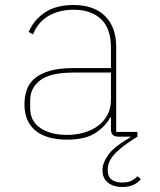

<svg xmlns="http://www.w3.org/2000/svg" viewBox="-20 -548 640 770"><path d="M531 0Q504 17 482.5 32.5Q461 48 445 64Q429 80 420.5 96.5Q412 113 412 133Q412 161 428 172.5Q444 184 470 184Q495 184 509 176Q523 168 531 159L545 170Q535 184 516 193Q497 202 470 202Q436 202 413.5 185Q391 168 391 134Q391 105 415 72Q439 39 504 2L503 0H454Q425 0 425 -29V-77H422Q403 -41 362.5 -14.5Q322 12 249 12Q166 12 122 -24.5Q78 -61 78 -130Q78 -161 87.5 -188Q97 -215 119.5 -234Q142 -253 180 -264Q218 -275 275 -275H425V-356Q425 -434 385 -471.5Q345 -509 275 -509Q220 -509 177 -485.5Q134 -462 112 -410L95 -420Q117 -470 161.5 -499Q206 -528 275 -528Q356 -528 401 -484Q446 -440 446 -359V-19H531ZM276 -257Q181 -257 141 -226Q101 -195 101 -146V-114Q101 -62 142 -34.5Q183 -7 249 -7Q284 -7 316 -16Q348 -25 372 -42.5Q396 -60 410.5 -86.5Q425 -113 425 -148V-257Z"/></svg>

Font: IBM Plex Mono Thin
Style: Regular
Weight: 100
Monospace: yes
Designer: Mike Abbink, Paul van der Laan, Pieter van Rosmalen
Foundry: Bold Monday
Version: Version 2.3